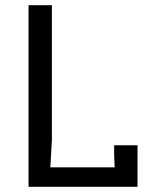

<svg xmlns="http://www.w3.org/2000/svg" viewBox="-20 -720 640 740"><path d="M90 -700H180V-180L174 -75H422L420 -120V-160H510V0H90Z"/></svg>

Font: Sligoil Micro
Style: Regular
Weight: 400
Designer: Ariel Martín Pérez
Foundry: Igor Stepanchenko
Version: Version 1.001